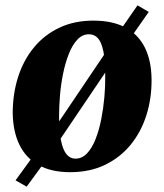

<svg xmlns="http://www.w3.org/2000/svg" viewBox="-20 -629 614 717"><path d="M79.5 68 38 44.5 105 -47.5 161 -116.5 400 -471 433.5 -522.5 493.5 -609 535.5 -584.5 475 -498 421 -429 181.5 -74.5 145.5 -22ZM328.5 -552Q400.5 -552 448.5 -526.2Q496.5 -500.5 521 -451.2Q545.5 -402 546 -331.5Q546.5 -261 526.5 -198.2Q506.5 -135.5 467.5 -88Q428.5 -40.5 371.8 -13.2Q315 14 242 14Q172 14 124.5 -12.2Q77 -38.5 52.8 -88Q28.5 -137.5 27.5 -206.5Q27.5 -278.5 47.5 -341.2Q67.5 -404 106.2 -451.2Q145 -498.5 201 -525.2Q257 -552 328.5 -552ZM312.5 -501Q287.5 -501 269 -481.2Q250.5 -461.5 237.2 -428.2Q224 -395 215.8 -354.8Q207.5 -314.5 204 -272.5Q200.5 -230.5 200.5 -193.5Q201 -138 208 -103.5Q215 -69 228.5 -52.8Q242 -36.5 261.5 -36.5Q286.5 -36.5 305.2 -56.5Q324 -76.5 337 -109.8Q350 -143 358 -183.5Q366 -224 369.8 -266.2Q373.5 -308.5 373 -346Q373 -403.5 366 -437.5Q359 -471.5 345.8 -486.2Q332.5 -501 312.5 -501Z"/></svg>

Font: Merriweather 60pt Black
Style: Italic
Weight: 900
Italic angle: -7.8°
Version: Version 2.101